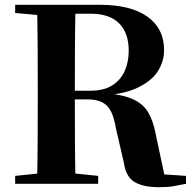

<svg xmlns="http://www.w3.org/2000/svg" viewBox="-20 -764 801 798"><path d="M43 0V-33L200 -49H231L388 -33V0ZM134 0Q136 -86 136.5 -173Q137 -260 137 -349V-394Q137 -483 136.5 -570Q136 -657 134 -744H294Q292 -658 291.5 -569.5Q291 -481 291 -382V-354Q291 -263 291.5 -175Q292 -87 294 0ZM640 14Q574 14 538.5 -8Q503 -30 495 -87L462 -230Q455 -272 442.5 -298.5Q430 -325 406.5 -338Q383 -351 343 -351H217V-387H356Q412 -387 447 -409.5Q482 -432 498.5 -469.5Q515 -507 515 -553Q515 -627 475 -667Q435 -707 357 -707H215V-744H395Q524 -744 593 -694.5Q662 -645 662 -556Q662 -509 636 -468Q610 -427 551 -399Q492 -371 393 -366V-377Q479 -374 526 -354.5Q573 -335 595 -298.5Q617 -262 627 -207L669 -10L591 -44L753 -33V0Q724 6 700 10Q676 14 640 14ZM43 -710V-744H215V-696H200Z"/></svg>

Font: Noto Serif SC ExtraLight ExtraBold
Style: Regular
Weight: 800
Version: Version 2.002-H1;hotconv 1.1.0;makeotfexe 2.6.0